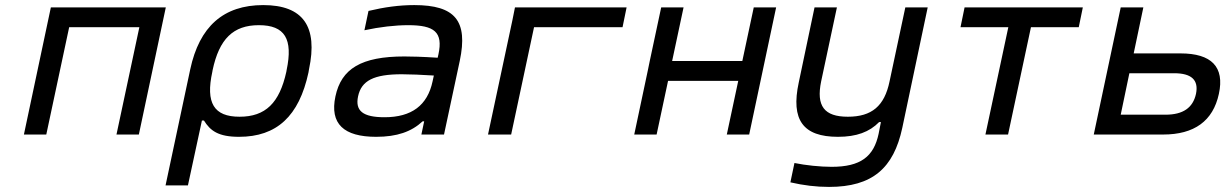

<svg xmlns="http://www.w3.org/2000/svg" viewBox="-20 -529 4840 755"><path d="M74 0H162L252 -422H528L438 0H526L632 -500H180Z M1193 -244 1195 -256C1231 -425 1172 -509 1015 -509C859 -509 764 -425 728 -256L631 200H719L774 -55H782C807 -15 838 9 920 9C1068 9 1156 -72 1193 -244ZM815 -247 816 -253C842 -376 897 -430 998 -430C1100 -430 1133 -376 1107 -253L1106 -247C1079 -124 1024 -70 922 -70C821 -70 788 -124 815 -247Z M1609 -509C1550 -509 1492 -501 1429 -486L1413 -410C1473 -423 1534 -430 1585 -430C1688 -430 1723 -403 1704 -315L1701 -302C1640 -306 1595 -307 1570 -307C1401 -307 1322 -259 1299 -150C1276 -42 1332 9 1459 9C1541 9 1598 -11 1642 -52H1648L1637 0H1726L1788 -290C1821 -447 1770 -509 1609 -509ZM1388 -150C1401 -212 1450 -237 1560 -237C1589 -237 1641 -235 1686 -232L1681 -209C1661 -115 1599 -68 1492 -68C1407 -68 1376 -93 1388 -150Z M1899 0H1990L2080 -422H2428L2444 -500H2005L1995 -450Z M2474 0H2562L2607 -211H2883L2838 0H2926L3032 -500H2944L2899 -289H2623L2668 -500H2580L2535 -289L2527 -250Z M3528 -26 3628 -500H3540L3478 -209C3458 -112 3408 -70 3314 -70C3221 -70 3189 -112 3209 -209L3271 -500H3183L3121 -205C3089 -57 3138 9 3275 9C3348 9 3399 -10 3437 -49H3444L3435 -3C3416 87 3364 127 3250 127C3205 127 3148 121 3104 112L3088 188C3140 200 3189 206 3240 206C3411 206 3494 132 3528 -26Z M3855 0H3944L4034 -422H4222L4238 -500H3773L3757 -422H3945Z M4281 0H4554C4676 0 4750 -53 4773 -160C4796 -266 4744 -319 4622 -319H4438L4476 -500H4387ZM4387 -78 4421 -241H4597C4666 -241 4694 -214 4683 -160C4671 -105 4632 -78 4563 -78Z"/></svg>

Font: LT Wave Mono
Style: Italic
Weight: 400
Designer: Daniel Lyons
Version: Version 2.5 (Glyphs App)